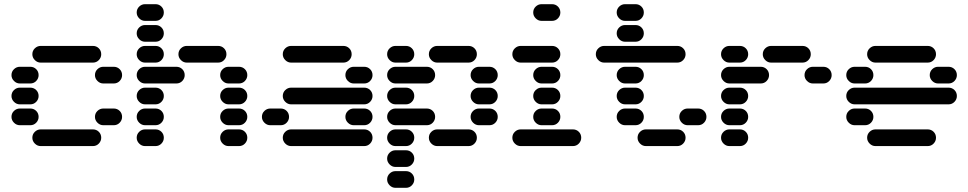

<svg xmlns="http://www.w3.org/2000/svg" viewBox="-20 -710 4640 920"><path d="M135 -50Q135 -34 147 -22Q159 -10 175 -10H425Q442 -10 453.5 -22Q465 -34 465 -50Q465 -67 453.5 -78.5Q442 -90 425 -90H175Q159 -90 147 -78.5Q135 -67 135 -50ZM435 -150Q435 -134 447 -122Q459 -110 475 -110H525Q542 -110 553.5 -122Q565 -134 565 -150Q565 -167 553.5 -178.5Q542 -190 525 -190H475Q459 -190 447 -178.5Q435 -167 435 -150ZM35 -150Q35 -134 47 -122Q59 -110 75 -110H125Q142 -110 153.5 -122Q165 -134 165 -150Q165 -167 153.5 -178.5Q142 -190 125 -190H75Q59 -190 47 -178.5Q35 -167 35 -150ZM35 -250Q35 -234 47 -222Q59 -210 75 -210H125Q142 -210 153.5 -222Q165 -234 165 -250Q165 -267 153.5 -278.5Q142 -290 125 -290H75Q59 -290 47 -278.5Q35 -267 35 -250ZM435 -350Q435 -334 447 -322Q459 -310 475 -310H525Q542 -310 553.5 -322Q565 -334 565 -350Q565 -367 553.5 -378.5Q542 -390 525 -390H475Q459 -390 447 -378.5Q435 -367 435 -350ZM35 -350Q35 -334 47 -322Q59 -310 75 -310H125Q142 -310 153.5 -322Q165 -334 165 -350Q165 -367 153.5 -378.5Q142 -390 125 -390H75Q59 -390 47 -378.5Q35 -367 35 -350ZM135 -450Q135 -434 147 -422Q159 -410 175 -410H425Q442 -410 453.5 -422Q465 -434 465 -450Q465 -467 453.5 -478.5Q442 -490 425 -490H175Q159 -490 147 -478.5Q135 -467 135 -450Z M1035 -50Q1035 -34 1047 -22Q1059 -10 1075 -10H1125Q1142 -10 1153.5 -22Q1165 -34 1165 -50Q1165 -67 1153.5 -78.5Q1142 -90 1125 -90H1075Q1059 -90 1047 -78.5Q1035 -67 1035 -50ZM635 -50Q635 -34 647 -22Q659 -10 675 -10H725Q742 -10 753.5 -22Q765 -34 765 -50Q765 -67 753.5 -78.5Q742 -90 725 -90H675Q659 -90 647 -78.5Q635 -67 635 -50ZM1035 -150Q1035 -134 1047 -122Q1059 -110 1075 -110H1125Q1142 -110 1153.5 -122Q1165 -134 1165 -150Q1165 -167 1153.5 -178.5Q1142 -190 1125 -190H1075Q1059 -190 1047 -178.5Q1035 -167 1035 -150ZM635 -150Q635 -134 647 -122Q659 -110 675 -110H725Q742 -110 753.5 -122Q765 -134 765 -150Q765 -167 753.5 -178.5Q742 -190 725 -190H675Q659 -190 647 -178.5Q635 -167 635 -150ZM1035 -250Q1035 -234 1047 -222Q1059 -210 1075 -210H1125Q1142 -210 1153.5 -222Q1165 -234 1165 -250Q1165 -267 1153.5 -278.5Q1142 -290 1125 -290H1075Q1059 -290 1047 -278.5Q1035 -267 1035 -250ZM635 -250Q635 -234 647 -222Q659 -210 675 -210H725Q742 -210 753.5 -222Q765 -234 765 -250Q765 -267 753.5 -278.5Q742 -290 725 -290H675Q659 -290 647 -278.5Q635 -267 635 -250ZM1035 -350Q1035 -334 1047 -322Q1059 -310 1075 -310H1125Q1142 -310 1153.5 -322Q1165 -334 1165 -350Q1165 -367 1153.5 -378.5Q1142 -390 1125 -390H1075Q1059 -390 1047 -378.5Q1035 -367 1035 -350ZM635 -350Q635 -334 647 -322Q659 -310 675 -310H825Q842 -310 853.5 -322Q865 -334 865 -350Q865 -367 853.5 -378.5Q842 -390 825 -390H675Q659 -390 647 -378.5Q635 -367 635 -350ZM835 -450Q835 -434 847 -422Q859 -410 875 -410H1025Q1042 -410 1053.5 -422Q1065 -434 1065 -450Q1065 -467 1053.5 -478.5Q1042 -490 1025 -490H875Q859 -490 847 -478.5Q835 -467 835 -450ZM635 -450Q635 -434 647 -422Q659 -410 675 -410H725Q742 -410 753.5 -422Q765 -434 765 -450Q765 -467 753.5 -478.5Q742 -490 725 -490H675Q659 -490 647 -478.5Q635 -467 635 -450ZM635 -550Q635 -534 647 -522Q659 -510 675 -510H725Q742 -510 753.5 -522Q765 -534 765 -550Q765 -567 753.5 -578.5Q742 -590 725 -590H675Q659 -590 647 -578.5Q635 -567 635 -550ZM635 -650Q635 -634 647 -622Q659 -610 675 -610H725Q742 -610 753.5 -622Q765 -634 765 -650Q765 -667 753.5 -678.5Q742 -690 725 -690H675Q659 -690 647 -678.5Q635 -667 635 -650Z M1335 -50Q1335 -34 1347 -22Q1359 -10 1375 -10H1725Q1742 -10 1753.5 -22Q1765 -34 1765 -50Q1765 -67 1753.5 -78.5Q1742 -90 1725 -90H1375Q1359 -90 1347 -78.5Q1335 -67 1335 -50ZM1635 -150Q1635 -134 1647 -122Q1659 -110 1675 -110H1725Q1742 -110 1753.5 -122Q1765 -134 1765 -150Q1765 -167 1753.5 -178.5Q1742 -190 1725 -190H1675Q1659 -190 1647 -178.5Q1635 -167 1635 -150ZM1235 -150Q1235 -134 1247 -122Q1259 -110 1275 -110H1325Q1342 -110 1353.5 -122Q1365 -134 1365 -150Q1365 -167 1353.5 -178.5Q1342 -190 1325 -190H1275Q1259 -190 1247 -178.5Q1235 -167 1235 -150ZM1335 -250Q1335 -234 1347 -222Q1359 -210 1375 -210H1725Q1742 -210 1753.5 -222Q1765 -234 1765 -250Q1765 -267 1753.5 -278.5Q1742 -290 1725 -290H1375Q1359 -290 1347 -278.5Q1335 -267 1335 -250ZM1635 -350Q1635 -334 1647 -322Q1659 -310 1675 -310H1725Q1742 -310 1753.5 -322Q1765 -334 1765 -350Q1765 -367 1753.5 -378.5Q1742 -390 1725 -390H1675Q1659 -390 1647 -378.5Q1635 -367 1635 -350ZM1335 -450Q1335 -434 1347 -422Q1359 -410 1375 -410H1625Q1642 -410 1653.5 -422Q1665 -434 1665 -450Q1665 -467 1653.5 -478.5Q1642 -490 1625 -490H1375Q1359 -490 1347 -478.5Q1335 -467 1335 -450Z M1835 150Q1835 166 1847 178Q1859 190 1875 190H1925Q1942 190 1953.5 178Q1965 166 1965 150Q1965 133 1953.5 121.5Q1942 110 1925 110H1875Q1859 110 1847 121.5Q1835 133 1835 150ZM1835 50Q1835 66 1847 78Q1859 90 1875 90H1925Q1942 90 1953.5 78Q1965 66 1965 50Q1965 33 1953.5 21.5Q1942 10 1925 10H1875Q1859 10 1847 21.5Q1835 33 1835 50ZM2035 -50Q2035 -34 2047 -22Q2059 -10 2075 -10H2225Q2242 -10 2253.5 -22Q2265 -34 2265 -50Q2265 -67 2253.5 -78.5Q2242 -90 2225 -90H2075Q2059 -90 2047 -78.5Q2035 -67 2035 -50ZM1835 -50Q1835 -34 1847 -22Q1859 -10 1875 -10H1925Q1942 -10 1953.5 -22Q1965 -34 1965 -50Q1965 -67 1953.5 -78.5Q1942 -90 1925 -90H1875Q1859 -90 1847 -78.5Q1835 -67 1835 -50ZM2235 -150Q2235 -134 2247 -122Q2259 -110 2275 -110H2325Q2342 -110 2353.5 -122Q2365 -134 2365 -150Q2365 -167 2353.5 -178.5Q2342 -190 2325 -190H2275Q2259 -190 2247 -178.5Q2235 -167 2235 -150ZM1835 -150Q1835 -134 1847 -122Q1859 -110 1875 -110H2025Q2042 -110 2053.5 -122Q2065 -134 2065 -150Q2065 -167 2053.5 -178.5Q2042 -190 2025 -190H1875Q1859 -190 1847 -178.5Q1835 -167 1835 -150ZM2235 -250Q2235 -234 2247 -222Q2259 -210 2275 -210H2325Q2342 -210 2353.5 -222Q2365 -234 2365 -250Q2365 -267 2353.5 -278.5Q2342 -290 2325 -290H2275Q2259 -290 2247 -278.5Q2235 -267 2235 -250ZM1835 -250Q1835 -234 1847 -222Q1859 -210 1875 -210H1925Q1942 -210 1953.5 -222Q1965 -234 1965 -250Q1965 -267 1953.5 -278.5Q1942 -290 1925 -290H1875Q1859 -290 1847 -278.5Q1835 -267 1835 -250ZM2235 -350Q2235 -334 2247 -322Q2259 -310 2275 -310H2325Q2342 -310 2353.5 -322Q2365 -334 2365 -350Q2365 -367 2353.5 -378.5Q2342 -390 2325 -390H2275Q2259 -390 2247 -378.5Q2235 -367 2235 -350ZM1835 -350Q1835 -334 1847 -322Q1859 -310 1875 -310H2025Q2042 -310 2053.5 -322Q2065 -334 2065 -350Q2065 -367 2053.5 -378.5Q2042 -390 2025 -390H1875Q1859 -390 1847 -378.5Q1835 -367 1835 -350ZM2035 -450Q2035 -434 2047 -422Q2059 -410 2075 -410H2225Q2242 -410 2253.5 -422Q2265 -434 2265 -450Q2265 -467 2253.5 -478.5Q2242 -490 2225 -490H2075Q2059 -490 2047 -478.5Q2035 -467 2035 -450ZM1835 -450Q1835 -434 1847 -422Q1859 -410 1875 -410H1925Q1942 -410 1953.5 -422Q1965 -434 1965 -450Q1965 -467 1953.5 -478.5Q1942 -490 1925 -490H1875Q1859 -490 1847 -478.5Q1835 -467 1835 -450Z M2435 -50Q2435 -34 2447 -22Q2459 -10 2475 -10H2725Q2742 -10 2753.5 -22Q2765 -34 2765 -50Q2765 -67 2753.5 -78.5Q2742 -90 2725 -90H2475Q2459 -90 2447 -78.5Q2435 -67 2435 -50ZM2535 -150Q2535 -134 2547 -122Q2559 -110 2575 -110H2625Q2642 -110 2653.5 -122Q2665 -134 2665 -150Q2665 -167 2653.5 -178.5Q2642 -190 2625 -190H2575Q2559 -190 2547 -178.5Q2535 -167 2535 -150ZM2535 -250Q2535 -234 2547 -222Q2559 -210 2575 -210H2625Q2642 -210 2653.5 -222Q2665 -234 2665 -250Q2665 -267 2653.5 -278.5Q2642 -290 2625 -290H2575Q2559 -290 2547 -278.5Q2535 -267 2535 -250ZM2535 -350Q2535 -334 2547 -322Q2559 -310 2575 -310H2625Q2642 -310 2653.5 -322Q2665 -334 2665 -350Q2665 -367 2653.5 -378.5Q2642 -390 2625 -390H2575Q2559 -390 2547 -378.5Q2535 -367 2535 -350ZM2435 -450Q2435 -434 2447 -422Q2459 -410 2475 -410H2625Q2642 -410 2653.5 -422Q2665 -434 2665 -450Q2665 -467 2653.5 -478.5Q2642 -490 2625 -490H2475Q2459 -490 2447 -478.5Q2435 -467 2435 -450ZM2535 -650Q2535 -634 2547 -622Q2559 -610 2575 -610H2625Q2642 -610 2653.5 -622Q2665 -634 2665 -650Q2665 -667 2653.5 -678.5Q2642 -690 2625 -690H2575Q2559 -690 2547 -678.5Q2535 -667 2535 -650Z M3035 -50Q3035 -34 3047 -22Q3059 -10 3075 -10H3225Q3242 -10 3253.5 -22Q3265 -34 3265 -50Q3265 -67 3253.5 -78.5Q3242 -90 3225 -90H3075Q3059 -90 3047 -78.5Q3035 -67 3035 -50ZM3235 -150Q3235 -134 3247 -122Q3259 -110 3275 -110H3325Q3342 -110 3353.5 -122Q3365 -134 3365 -150Q3365 -167 3353.5 -178.5Q3342 -190 3325 -190H3275Q3259 -190 3247 -178.5Q3235 -167 3235 -150ZM2935 -150Q2935 -134 2947 -122Q2959 -110 2975 -110H3025Q3042 -110 3053.5 -122Q3065 -134 3065 -150Q3065 -167 3053.5 -178.5Q3042 -190 3025 -190H2975Q2959 -190 2947 -178.5Q2935 -167 2935 -150ZM2935 -250Q2935 -234 2947 -222Q2959 -210 2975 -210H3025Q3042 -210 3053.5 -222Q3065 -234 3065 -250Q3065 -267 3053.5 -278.5Q3042 -290 3025 -290H2975Q2959 -290 2947 -278.5Q2935 -267 2935 -250ZM2935 -350Q2935 -334 2947 -322Q2959 -310 2975 -310H3025Q3042 -310 3053.5 -322Q3065 -334 3065 -350Q3065 -367 3053.5 -378.5Q3042 -390 3025 -390H2975Q2959 -390 2947 -378.5Q2935 -367 2935 -350ZM2835 -450Q2835 -434 2847 -422Q2859 -410 2875 -410H3225Q3242 -410 3253.5 -422Q3265 -434 3265 -450Q3265 -467 3253.5 -478.5Q3242 -490 3225 -490H2875Q2859 -490 2847 -478.5Q2835 -467 2835 -450ZM2935 -550Q2935 -534 2947 -522Q2959 -510 2975 -510H3025Q3042 -510 3053.5 -522Q3065 -534 3065 -550Q3065 -567 3053.5 -578.5Q3042 -590 3025 -590H2975Q2959 -590 2947 -578.5Q2935 -567 2935 -550ZM2935 -650Q2935 -634 2947 -622Q2959 -610 2975 -610H3025Q3042 -610 3053.5 -622Q3065 -634 3065 -650Q3065 -667 3053.5 -678.5Q3042 -690 3025 -690H2975Q2959 -690 2947 -678.5Q2935 -667 2935 -650Z M3435 -50Q3435 -34 3447 -22Q3459 -10 3475 -10H3525Q3542 -10 3553.5 -22Q3565 -34 3565 -50Q3565 -67 3553.5 -78.5Q3542 -90 3525 -90H3475Q3459 -90 3447 -78.5Q3435 -67 3435 -50ZM3435 -150Q3435 -134 3447 -122Q3459 -110 3475 -110H3525Q3542 -110 3553.5 -122Q3565 -134 3565 -150Q3565 -167 3553.5 -178.5Q3542 -190 3525 -190H3475Q3459 -190 3447 -178.5Q3435 -167 3435 -150ZM3435 -250Q3435 -234 3447 -222Q3459 -210 3475 -210H3525Q3542 -210 3553.5 -222Q3565 -234 3565 -250Q3565 -267 3553.5 -278.5Q3542 -290 3525 -290H3475Q3459 -290 3447 -278.5Q3435 -267 3435 -250ZM3835 -350Q3835 -334 3847 -322Q3859 -310 3875 -310H3925Q3942 -310 3953.5 -322Q3965 -334 3965 -350Q3965 -367 3953.5 -378.5Q3942 -390 3925 -390H3875Q3859 -390 3847 -378.5Q3835 -367 3835 -350ZM3435 -350Q3435 -334 3447 -322Q3459 -310 3475 -310H3625Q3642 -310 3653.5 -322Q3665 -334 3665 -350Q3665 -367 3653.5 -378.5Q3642 -390 3625 -390H3475Q3459 -390 3447 -378.5Q3435 -367 3435 -350ZM3635 -450Q3635 -434 3647 -422Q3659 -410 3675 -410H3825Q3842 -410 3853.5 -422Q3865 -434 3865 -450Q3865 -467 3853.5 -478.5Q3842 -490 3825 -490H3675Q3659 -490 3647 -478.5Q3635 -467 3635 -450ZM3435 -450Q3435 -434 3447 -422Q3459 -410 3475 -410H3525Q3542 -410 3553.5 -422Q3565 -434 3565 -450Q3565 -467 3553.5 -478.5Q3542 -490 3525 -490H3475Q3459 -490 3447 -478.5Q3435 -467 3435 -450Z M4135 -50Q4135 -34 4147 -22Q4159 -10 4175 -10H4425Q4442 -10 4453.5 -22Q4465 -34 4465 -50Q4465 -67 4453.5 -78.5Q4442 -90 4425 -90H4175Q4159 -90 4147 -78.5Q4135 -67 4135 -50ZM4035 -150Q4035 -134 4047 -122Q4059 -110 4075 -110H4125Q4142 -110 4153.5 -122Q4165 -134 4165 -150Q4165 -167 4153.5 -178.5Q4142 -190 4125 -190H4075Q4059 -190 4047 -178.5Q4035 -167 4035 -150ZM4035 -250Q4035 -234 4047 -222Q4059 -210 4075 -210H4525Q4542 -210 4553.5 -222Q4565 -234 4565 -250Q4565 -267 4553.5 -278.5Q4542 -290 4525 -290H4075Q4059 -290 4047 -278.5Q4035 -267 4035 -250ZM4435 -350Q4435 -334 4447 -322Q4459 -310 4475 -310H4525Q4542 -310 4553.5 -322Q4565 -334 4565 -350Q4565 -367 4553.5 -378.5Q4542 -390 4525 -390H4475Q4459 -390 4447 -378.5Q4435 -367 4435 -350ZM4035 -350Q4035 -334 4047 -322Q4059 -310 4075 -310H4125Q4142 -310 4153.5 -322Q4165 -334 4165 -350Q4165 -367 4153.5 -378.5Q4142 -390 4125 -390H4075Q4059 -390 4047 -378.5Q4035 -367 4035 -350ZM4135 -450Q4135 -434 4147 -422Q4159 -410 4175 -410H4425Q4442 -410 4453.5 -422Q4465 -434 4465 -450Q4465 -467 4453.5 -478.5Q4442 -490 4425 -490H4175Q4159 -490 4147 -478.5Q4135 -467 4135 -450Z"/></svg>

Font: Matrix Sans Raster
Style: Regular
Weight: 400
Designer: Brad Neil
Version: Version 1.100